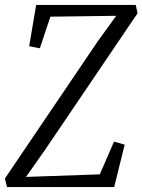

<svg xmlns="http://www.w3.org/2000/svg" viewBox="-25 -763 581 783"><path d="M3.5 0 -5 -35 374 -595 449 -698.5 180.5 -695 137.5 -566 94 -574.5 122.5 -743H528.5L536 -709L156 -148L81 -41.5L382 -52L440 -185.5L483.5 -173L440.5 0Z"/></svg>

Font: Merriweather 24pt SemiCondensed Light
Style: Italic
Weight: 300
Width: 4
Italic angle: -7.8°
Designer: Eben Sorkin
Foundry: Eben Sorkin
Version: Version 2.101